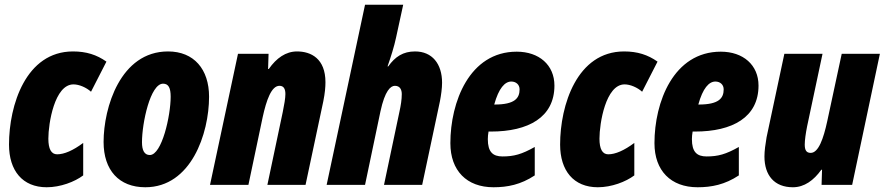

<svg xmlns="http://www.w3.org/2000/svg" viewBox="-20 -780 3732 810"><path d="M177 10C235 10 295 -13 331 -40V-177C288 -145 251 -129 221 -129C196 -129 184 -152 184 -195C184 -259 210 -424 290 -424C314 -424 344 -411 364 -393L429 -520C388 -549 344 -563 288 -563C89 -563 18 -336 18 -170C18 -60 75 10 177 10Z M593 10C786 10 862 -216 862 -372C862 -488 798 -563 689 -563C488 -563 417 -326 417 -181C417 -62 482 10 593 10ZM612 -126C589 -126 579 -146 579 -180C579 -261 614 -427 668 -427C691 -427 700 -409 700 -372C700 -292 663 -126 612 -126Z M866 0H1028L1088 -285C1104 -358 1125 -418 1159 -418C1177 -418 1184 -405 1184 -383C1184 -366 1179 -337 1173 -308L1108 0H1269L1344 -353C1351 -388 1353 -413 1353 -433C1353 -533 1292 -563 1233 -563C1186 -563 1146 -535 1114 -489H1111L1113 -553H984Z M1358 0H1520L1585 -310C1604 -398 1628 -418 1646 -418C1668 -418 1675 -401 1675 -383C1675 -360 1671 -335 1665 -308L1600 0H1761L1836 -353C1841 -379 1845 -408 1845 -431C1845 -511 1803 -563 1731 -563C1681 -563 1647 -541 1618 -500H1615C1629 -540 1643 -584 1651 -622L1681 -760H1520Z M2062 10C2121 10 2177 -1 2236 -40V-160C2181 -129 2148 -120 2100 -120C2059 -120 2038 -139 2038 -193C2038 -202 2039 -214 2041 -225H2051C2209 -225 2319 -285 2319 -419C2319 -506 2254 -562 2160 -562C1960 -562 1880 -349 1880 -176C1880 -60 1949 10 2062 10ZM2065 -339C2084 -408 2110 -436 2137 -436C2157 -436 2172 -423 2172 -403C2172 -366 2152 -339 2067 -339Z M2502 10C2560 10 2620 -13 2656 -40V-177C2613 -145 2576 -129 2546 -129C2521 -129 2509 -152 2509 -195C2509 -259 2535 -424 2615 -424C2639 -424 2669 -411 2689 -393L2754 -520C2713 -549 2669 -563 2613 -563C2414 -563 2343 -336 2343 -170C2343 -60 2400 10 2502 10Z M2923 10C2982 10 3038 -1 3097 -40V-160C3042 -129 3009 -120 2961 -120C2920 -120 2899 -139 2899 -193C2899 -202 2900 -214 2902 -225H2912C3070 -225 3180 -285 3180 -419C3180 -506 3115 -562 3021 -562C2821 -562 2741 -349 2741 -176C2741 -60 2810 10 2923 10ZM2926 -339C2945 -408 2971 -436 2998 -436C3018 -436 3033 -423 3033 -403C3033 -366 3013 -339 2928 -339Z M3325 10C3373 10 3413 -19 3445 -64H3448L3446 0H3575L3692 -553H3531L3470 -269C3454 -195 3433 -135 3400 -135C3381 -135 3375 -148 3375 -170C3375 -188 3379 -217 3385 -247L3450 -553H3289L3214 -201C3209 -172 3205 -143 3205 -120C3205 -40 3247 10 3325 10Z"/></svg>

Font: Noto Sans UI Condensed Black
Style: Italic
Weight: 900
Width: 3
Italic angle: -192°
Designer: Monotype Design Team
Foundry: Monotype Imaging Inc.
Version: Version 1.901